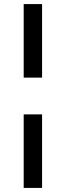

<svg xmlns="http://www.w3.org/2000/svg" viewBox="-20 -770 322 940"><path d="M96 -750H186V-390H96ZM96 -210H186V150H96Z"/></svg>

Font: Oakes Grotesk Bold
Style: Italic
Weight: 700
Italic angle: -8°
Designer: Samuel Oakes
Foundry: Samuel Oakes
Version: Version 1.000;PS 001.000;hotconv 1.0.88;makeotf.lib2.5.64775